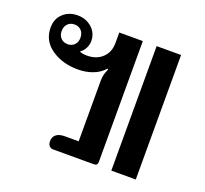

<svg xmlns="http://www.w3.org/2000/svg" viewBox="-102 -677 850 797"><g transform="rotate(20 323.5 -279.0)"><path d="M206 0Q197 0 190 -7Q183 -14 183 -28Q183 -47 196 -57.5Q209 -68 234 -68H295V-334Q295 -352 298 -363Q301 -374 308 -390L304 -392Q285 -370 255 -358.5Q225 -347 189 -347Q121 -347 72.5 -380.5Q24 -414 24 -472Q24 -511 49.5 -534.5Q75 -558 113 -558Q150 -558 176 -535Q202 -512 202 -476Q202 -460 194 -444.5Q186 -429 174 -422V-419Q187 -414 205 -414Q247 -414 273 -438.5Q299 -463 299 -504V-550H403V-16Q403 0 387 0ZM572 0H464V-550H572ZM155 -474Q155 -494 143.5 -506Q132 -518 114 -518Q95 -518 83.5 -506Q72 -494 72 -474Q72 -455 83.5 -443Q95 -431 114 -431Q132 -431 143.5 -443Q155 -455 155 -474Z"/></g></svg>

Font: Maitree Semibold
Style: Regular
Weight: 600
Designer: CadsonDemak Team
Foundry: CadsonDemak
Version: Version 1.010